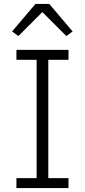

<svg xmlns="http://www.w3.org/2000/svg" viewBox="-20 -950 429 970"><path d="M326 0H63V-50H165V-648H63V-698H326V-648H224V-50H326ZM159 -930H229L347 -791L315 -768L194 -889L73 -768L41 -791Z"/></svg>

Font: IBM Plex Sans Light
Style: Regular
Weight: 300
Designer: Mike Abbink, Paul van der Laan, Pieter van Rosmalen
Foundry: Bold Monday
Version: Version 3.201